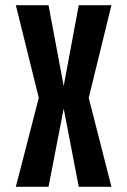

<svg xmlns="http://www.w3.org/2000/svg" viewBox="-20 -720 490 740"><path d="M41 0 129.5 -343 41 -700H167L225.5 -388.5L283.5 -700H409.5L322 -343L409.5 0H283.5L225.5 -301.5L167 0Z"/></svg>

Font: Trispace Condensed Medium
Style: Regular
Weight: 500
Width: 3
Designer: Tyler Finck
Foundry: Etcetera Type Company
Version: Version 1.210; ttfautohint (v1.8.3)